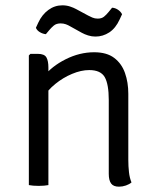

<svg xmlns="http://www.w3.org/2000/svg" viewBox="-20 -696 585 722"><path d="M122 -493.5Q147 -493.5 154.5 -480.2Q162 -467 162 -442V0Q155 1.5 145.5 2.2Q136 3 125.5 3Q114.5 3 105 2.2Q95.5 1.5 88.5 0V-487.5L94.5 -493.5ZM462.5 -95Q462.5 -70.5 465 -48.5Q467.5 -26.5 474.5 -10Q466.5 -3 453.5 1.5Q440.5 6 427.5 6Q406.5 6 397.8 -6Q389 -18 389 -42.5V-320Q389 -379.5 373.8 -406Q358.5 -432.5 315.5 -432.5Q285 -432.5 251 -418.2Q217 -404 187.8 -380.2Q158.5 -356.5 142 -327.5V-406Q174.5 -447 227 -473.2Q279.5 -499.5 334 -499.5Q381.5 -499.5 409.5 -478.2Q437.5 -457 450 -421.5Q462.5 -386 462.5 -343.5ZM243 -597.5Q236.5 -601.5 227.5 -604.8Q218.5 -608 208 -608Q192 -608 182.2 -599.8Q172.5 -591.5 165.5 -583L152.5 -567.5Q141 -568.5 130 -575Q119 -581.5 115 -591.5L124 -611Q138 -641 161.8 -658.5Q185.5 -676 214.5 -676Q230 -676 243.5 -671.5Q257 -667 266 -662L311.5 -637.5Q318 -634 327.2 -630Q336.5 -626 347.5 -626Q362 -626 371 -633.2Q380 -640.5 388.5 -651L401.5 -667Q413 -666.5 423.5 -659.5Q434 -652.5 439 -642.5L430 -623Q415 -590 391 -574.2Q367 -558.5 339 -558.5Q324.5 -558.5 311.2 -562.8Q298 -567 288 -572.5Z"/></svg>

Font: Signika Light Light
Style: Regular
Weight: 300
Version: Version 2.001